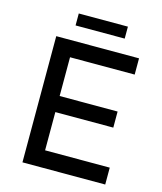

<svg xmlns="http://www.w3.org/2000/svg" viewBox="-122 -925 853 1014"><g transform="rotate(15 304.0 -418.0)"><path d="M181.6 -771V-836.4H450.2V-771ZM97.7 0V-689.9H550.3V-601.1H196.8V-389.2H513.7V-301.3H196.8V-92.3H550.3V0Z"/></g></svg>

Font: HK Grotesk Medium
Style: Regular
Weight: 500
Designer: Alfredo Marco Pradil and Stefan Peev
Foundry: Hanken Design Co.
Version: Version 1.045;PS 001.045;hotconv 1.0.88;makeotf.lib2.5.64775